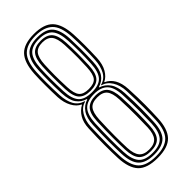

<svg xmlns="http://www.w3.org/2000/svg" viewBox="-262 -845 891 891"><g transform="rotate(-45 183.0 -400.0)"><path d="M182.5 6.8Q113.8 6.8 84.1 -24.4Q54.5 -55.5 51.5 -124.8Q50 -164.2 50 -210.9Q50 -257.5 52.5 -316.2Q54 -354.2 69 -378.9Q84 -403.5 108.2 -416.5V-418.5Q85.2 -428.8 70.4 -456.1Q55.5 -483.5 53.5 -521.2Q52 -558 51.8 -599.4Q51.5 -640.8 53.5 -675.2Q57.8 -745 87.5 -775.9Q117.2 -806.8 182.5 -806.8Q248.5 -806.8 277.9 -775.6Q307.2 -744.5 311.2 -675.2Q313 -640.2 313 -603.6Q313 -567 311.2 -521.2Q309.2 -480.8 293.9 -454.6Q278.5 -428.5 256.5 -418.5V-416.5Q281.2 -405.8 295.9 -380.6Q310.5 -355.5 312.5 -316Q315.8 -253.2 315.4 -206.9Q315 -160.5 313.2 -124.5Q310.5 -56.2 281 -24.8Q251.5 6.8 182.5 6.8ZM182.5 -26.5Q231.5 -26.5 252.2 -50.6Q273 -74.8 275 -126.2Q276.2 -158.8 276.5 -204Q276.8 -249.2 274 -314.5Q271.8 -366.8 249.9 -389.6Q228 -412.5 182.5 -412.5Q137 -412.5 115.2 -389.4Q93.5 -366.2 90.8 -313Q88.5 -259.2 88.4 -210.9Q88.2 -162.5 90 -126.2Q92 -75.8 112.1 -51.1Q132.2 -26.5 182.5 -26.5ZM182.5 -37.8Q141.8 -37.8 123.1 -58.5Q104.5 -79.2 102.5 -127.5Q101.2 -158.2 101.2 -207.6Q101.2 -257 103.5 -312.5Q105.5 -363.2 125.4 -382.9Q145.2 -402.5 182.5 -402.5Q222.8 -402.5 241 -381.4Q259.2 -360.2 261.8 -312.5Q264.5 -253.5 264.2 -206.6Q264 -159.8 262.2 -128Q260 -79.5 241.8 -58.6Q223.5 -37.8 182.5 -37.8ZM182.5 -48.8Q216.2 -48.8 232 -66.9Q247.8 -85 249.5 -127.2Q250.5 -154.8 250.9 -201.9Q251.2 -249 248.5 -311.8Q246.5 -354.2 231.8 -372.5Q217 -390.8 182.5 -390.8Q148.2 -390.8 133.5 -372.8Q118.8 -354.8 116.5 -312.2Q113.8 -252.5 113.8 -205.9Q113.8 -159.2 115.2 -127Q117.2 -85.5 132.6 -67.1Q148 -48.8 182.5 -48.8ZM182.5 -4.2Q243 -4.2 270.4 -32.2Q297.8 -60.2 300.5 -124.8Q302 -161 302.1 -205.4Q302.2 -249.8 299.8 -315Q298.2 -354.5 280.8 -382.2Q263.2 -410 235.8 -416.5V-419.2Q266.2 -427.5 281.2 -454Q296.2 -480.5 298.5 -521.8Q300.5 -558.2 300.5 -598.8Q300.5 -639.2 298.5 -674.5Q294.8 -742.2 266.2 -769Q237.8 -795.8 182.5 -795.8Q125.8 -795.8 98 -768.5Q70.2 -741.2 66.2 -674.2Q64.5 -643.2 64.5 -605Q64.5 -566.8 66.5 -521.8Q68.8 -480.5 83.6 -454.1Q98.5 -427.8 129.2 -419.2V-416.5Q101.5 -410 84.2 -381.9Q67 -353.8 65.2 -316.2Q63 -253.5 62.8 -206.8Q62.5 -160 64.2 -126Q67 -61.8 93.8 -33Q120.5 -4.2 182.5 -4.2ZM182.5 -15.5Q129 -15.5 104.2 -40.8Q79.5 -66 77 -125.8Q75.5 -160.8 75.5 -208.8Q75.5 -256.8 78 -314Q80 -358 97.1 -382.9Q114.2 -407.8 143.5 -417V-419Q114.8 -427.2 98 -450.6Q81.2 -474 79 -522.2Q77.2 -566.2 77.4 -603.6Q77.5 -641 79 -673.5Q81.8 -731.8 105.4 -758.1Q129 -784.5 182.5 -784.5Q237 -784.5 260 -757.8Q283 -731 285.8 -673.5Q287.2 -638.8 287.4 -603.6Q287.5 -568.5 285.8 -522.2Q283.8 -476 267.9 -452Q252 -428 221.5 -419V-417Q250 -408 267.4 -383.5Q284.8 -359 287.2 -314Q290.5 -250.8 290 -205.4Q289.5 -160 287.8 -125.8Q285.2 -66.5 260.9 -41Q236.5 -15.5 182.5 -15.5ZM182.5 -424.5Q229.5 -424.5 250 -447.1Q270.5 -469.8 273 -522.8Q275 -565 274.9 -601.6Q274.8 -638.2 273 -671.2Q270.5 -726.2 249.6 -749.9Q228.8 -773.5 182.5 -773.5Q136 -773.5 115.2 -749.9Q94.5 -726.2 91.8 -671.2Q90.2 -637.8 90.2 -602.8Q90.2 -567.8 92 -522.8Q94.2 -470.8 114.1 -447.6Q134 -424.5 182.5 -424.5ZM182.5 -434Q144 -434 125.4 -453.4Q106.8 -472.8 104.5 -523.2Q103 -563.8 103 -602.5Q103 -641.2 104.5 -671.8Q107 -720.5 125 -741.4Q143 -762.2 182.5 -762.2Q222 -762.2 240 -741.1Q258 -720 260.2 -671.8Q261.8 -638 261.9 -603.1Q262 -568.2 260.2 -523.2Q258.2 -474.8 240.5 -454.4Q222.8 -434 182.5 -434ZM182.5 -445.5Q217.8 -445.5 231.6 -462.4Q245.5 -479.2 247.5 -523.8Q249 -558 249.4 -582.1Q249.8 -606.2 249.1 -626.9Q248.5 -647.5 247.5 -670.8Q245.2 -714.2 230.4 -732.8Q215.5 -751.2 182.5 -751.2Q149.5 -751.2 134.5 -732.8Q119.5 -714.2 117.5 -671Q115.8 -635.8 115.6 -602.2Q115.5 -568.8 117.5 -523.5Q119.2 -479.2 133.6 -462.4Q148 -445.5 182.5 -445.5Z"/></g></svg>

Font: Big Shoulders Inline Display Thin
Style: Regular
Weight: 400
Version: Version 2.002